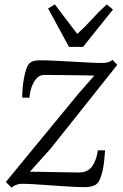

<svg xmlns="http://www.w3.org/2000/svg" viewBox="-20 -835 555 866"><path d="M405.5 -494Q393.5 -494.5 367.5 -495Q341.5 -495.5 309.5 -495.8Q277.5 -496 247.2 -496.5Q217 -497 196.2 -497Q175.5 -497 172.5 -496.5Q155.5 -494.5 142.8 -479Q130 -463.5 122.2 -441Q114.5 -418.5 113 -394.5H80.5Q80 -410.5 81.8 -434Q83.5 -457.5 88 -482Q92.5 -506.5 99.5 -526Q106.5 -545.5 117 -553Q123 -557.5 133 -560.2Q143 -563 161.5 -563Q188 -563 226.2 -561.2Q264.5 -559.5 305.5 -557Q346.5 -554.5 382.8 -552.8Q419 -551 441 -551Q452.5 -551 464.2 -553.5Q476 -556 487.5 -565L509 -542.5L209.5 -166L115 -60.5Q135.5 -60.5 169.5 -59.8Q203.5 -59 239 -58.5Q274.5 -58 301.8 -57.5Q329 -57 336 -57Q375.5 -57 395.2 -84.2Q415 -111.5 421.5 -157H454Q452.5 -135.5 450 -111Q447.5 -86.5 442.5 -64Q437.5 -41.5 429.8 -24.8Q422 -8 410.5 -1Q404 2.5 391.8 5.8Q379.5 9 361.5 9Q334.5 9 295.8 6.8Q257 4.5 215.5 1.5Q174 -1.5 138 -3.8Q102 -6 80 -6Q66.5 -6 54.8 -2Q43 2 31.5 11L6.5 -14.5L333 -411.5ZM291 -623.5 197 -797 227.5 -815Q252.5 -781.5 277.8 -748.5Q303 -715.5 328.5 -682Q365.5 -715.5 395 -748.5Q424.5 -781.5 461.5 -815L489.5 -792L354.5 -623.5Z"/></svg>

Font: Merriweather Light
Style: Italic
Weight: 300
Italic angle: -7.8°
Designer: Eben Sorkin
Foundry: Eben Sorkin
Version: Version 2.101